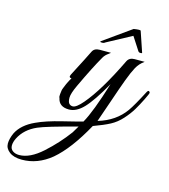

<svg xmlns="http://www.w3.org/2000/svg" viewBox="-293 -592 885 1003"><g transform="rotate(15 149.5 -91.0)"><path d="M-82 316Q-126 316 -150 297.5Q-174 279 -174 253Q-174 227 -159 194Q-133 143 -65 112Q-14 88 70 67.5Q154 47 178 40Q214 -23 264 -185Q206 -83 167 -42Q128 -1 88 -1Q34 -1 25 -46Q21 -53 23 -67Q25 -81 25.5 -87Q26 -93 32 -106.5Q38 -120 40 -126Q51 -149 59 -162Q43 -162 50 -178L68 -213Q102 -278 124 -323Q134 -344 163 -344H224Q222 -342 214 -336Q196 -324 187 -308Q151 -246 97 -131Q75 -84 75 -62Q75 -40 82.5 -31Q90 -22 103 -22Q122 -22 156 -62Q227 -145 313 -323Q324 -344 352 -344H406Q380 -326 365 -298.5Q350 -271 332.5 -224Q315 -177 288.5 -99Q262 -21 248 18Q342 -10 392 -81Q414 -112 455 -191Q462 -205 467.5 -202Q473 -199 473 -194Q473 -189 456.5 -155.5Q440 -122 423 -93.5Q406 -65 379 -35Q352 -5 319 12.5Q286 30 231 50Q154 190 76 256Q3 316 -82 316ZM-140 217Q-151 239 -151 257.5Q-151 276 -137 286Q-123 296 -102 296Q-44 296 22 236.5Q88 177 138 109L160 72Q-5 115 -48 134Q-112 162 -140 217ZM182 -389Q175 -383 165 -383Q155 -383 155 -385.5Q155 -388 157 -389L306 -495Q324 -498 334 -498Q344 -498 344 -495L380 -389Q381 -388 381 -385.5Q381 -383 372.5 -383Q364 -383 360 -389L314 -460Q195 -396 182 -389Z"/></g></svg>

Font: Great Vibes
Style: Regular
Weight: 400
Designer: Robert E. Leuschke
Foundry: Robert E. Leuschke
Version: Version 1.001